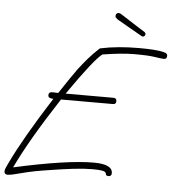

<svg xmlns="http://www.w3.org/2000/svg" viewBox="-60 -888 891 979"><g transform="rotate(5 385.5 -398.5)"><path d="M16 37Q-2 37 -2 20Q-2 12 4.5 -1.5Q11 -15 16 -26Q46 -89 95.5 -175Q145 -261 214 -369Q187 -369 187 -385Q187 -402 206 -402L236 -401Q267 -448 289 -480Q311 -512 324 -530Q346 -559 371.5 -588.5Q397 -618 428 -646Q475 -656 524.5 -660.5Q574 -665 625 -665Q715 -665 751 -656Q764 -653 768.5 -649Q773 -645 773 -638Q773 -621 758 -621Q746 -621 712 -626.5Q678 -632 608 -632Q574 -632 533 -628Q492 -624 443 -616Q401 -584 274 -401H519Q535 -401 535 -385Q535 -369 519 -369H253Q108 -147 40 -3Q310 -63 448 -63Q544 -63 544 -17Q544 -1 528 -1Q515 -1 514 -11Q513 -22 496.5 -25.5Q480 -29 445 -29Q401 -29 346.5 -22.5Q292 -16 230 -6Q142 7 87 22Q32 37 16 37ZM643 -725Q638 -725 634 -727Q610 -741 582.5 -756.5Q555 -772 533.5 -784.5Q512 -797 505 -801Q501 -804 497 -808Q493 -812 493 -816V-818Q493 -828 502 -833Q503 -833 504.5 -833.5Q506 -834 507 -834Q515 -834 525 -827Q541 -817 566 -800.5Q591 -784 614.5 -769.5Q638 -755 647 -749Q651 -746 653 -741V-739Q653 -729 643 -725Z"/></g></svg>

Font: Oooh Baby
Style: Regular
Weight: 400
Designer: Robert E. Leuschke
Foundry: Robert E. Leuschke
Version: Version 1.011; ttfautohint (v1.8.3)